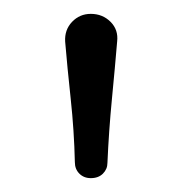

<svg xmlns="http://www.w3.org/2000/svg" viewBox="-20 -817 263 277"><path d="M111 -560Q101 -560 94.5 -566.5Q88 -573 88 -583Q87 -628 82 -674.5Q77 -721 74 -757Q73 -774 84 -785.5Q95 -797 111 -797Q128 -797 139.5 -785.5Q151 -774 149 -757Q146 -721 141.5 -674.5Q137 -628 135 -582Q135 -573 128.5 -566.5Q122 -560 111 -560Z"/></svg>

Font: Kiwi Maru Light
Style: Regular
Weight: 300
Designer: Hiroki-Chan
Version: Version 1.100